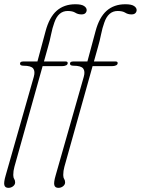

<svg xmlns="http://www.w3.org/2000/svg" viewBox="-31 -734 679 926"><path d="M65.5 -427Q65.5 -437.5 81 -437.5H149.5L188.5 -582.5Q206.5 -650.5 242.2 -682Q278 -713.5 332.5 -713.5Q362 -713.5 374.5 -705Q387 -696.5 387 -685.5Q387 -677 381 -670.8Q375 -664.5 362 -664.5Q345 -664.5 332 -672.8Q319 -681 295.5 -681Q250 -681 231 -625Q221.5 -599 215.5 -568.5Q209.5 -538 200 -505.5L181 -437.5H285.5Q295.5 -437.5 295.5 -430Q295.5 -422.5 287.8 -418.8Q280 -415 268 -415H174.5L38.5 70.5Q33 90 33 110Q33 122 37.5 129Q42 136 42 145.5Q42 156.5 32.2 164.2Q22.5 172 9.5 172Q-6.5 172 -10 158.8Q-13.5 145.5 -3.5 111.5L132 -363.5Q139.5 -390 129.2 -403.5Q119 -417 82.5 -417Q65.5 -417 65.5 -427ZM306.5 -427Q306.5 -437.5 322 -437.5H390.5L429.5 -582.5Q447.5 -650.5 483.2 -682Q519 -713.5 573.5 -713.5Q603 -713.5 615.5 -705Q628 -696.5 628 -685.5Q628 -677 622 -670.8Q616 -664.5 603 -664.5Q586 -664.5 573 -672.8Q560 -681 536.5 -681Q491 -681 472 -625Q462.5 -599 456.5 -568.5Q450.5 -538 441 -505.5L422 -437.5H526.5Q536.5 -437.5 536.5 -430Q536.5 -422.5 528.8 -418.8Q521 -415 509 -415H415.5L279.5 70.5Q274 90 274 110Q274 122 278.5 129Q283 136 283 145.5Q283 156.5 273.2 164.2Q263.5 172 250.5 172Q234.5 172 231 158.8Q227.5 145.5 237.5 111.5L373 -363.5Q380.5 -390 370.2 -403.5Q360 -417 323.5 -417Q306.5 -417 306.5 -427Z"/></svg>

Font: Fraunces 72pt S100 Thin
Style: Italic
Weight: 100
Italic angle: -16°
Version: Version 1.000; ttfautohint (v1.8.3)